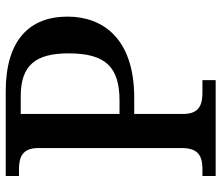

<svg xmlns="http://www.w3.org/2000/svg" viewBox="-70 -684 754 653"><g transform="rotate(-90 306.5 -357.0)"><path d="M35 0H361V-45H320C281 -45 246 -53 246 -110V-277H301C504 -277 577 -385 577 -504C577 -634 496 -714 323 -714H35V-669H56C96 -669 130 -660 130 -603V-115C130 -54 97 -45 56 -45H35ZM246 -327V-663H306C413 -663 452 -611 452 -500C452 -375 406 -327 291 -327Z"/></g></svg>

Font: Noto Serif Thai Medium
Style: Regular
Weight: 500
Designer: Monotype Design Team
Foundry: Monotype Imaging Inc.
Version: Version 1.901;PS 001.901;hotconv 1.0.88;makeotf.lib2.5.64775